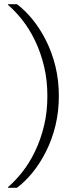

<svg xmlns="http://www.w3.org/2000/svg" viewBox="-20 -770 359 920"><path d="M207 -310Q207 -234 191 -167.5Q175 -101 148 -45Q121 11 87 54Q53 97 18 127V130H61Q101 100 137 55.5Q173 11 201.5 -46Q230 -103 246 -169.5Q262 -236 262 -310Q262 -384 246 -450.5Q230 -517 201.5 -574Q173 -631 137 -675.5Q101 -720 61 -750H18V-747Q53 -717 87 -674Q121 -631 148 -575Q175 -519 191 -452.5Q207 -386 207 -310Z"/></svg>

Font: Roboto Serif 36pt ExtraLight
Style: Regular
Weight: 250
Designer: Greg Gazdowicz
Foundry: Commercial Type
Version: Version 1.008